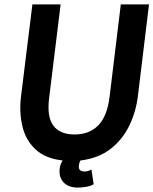

<svg xmlns="http://www.w3.org/2000/svg" viewBox="-20 -720 696 871"><path d="M251 44Q253 26 264 8Q185 -1 140.5 -43Q96 -85 81.5 -147.5Q67 -210 75 -280L127 -700H255L203 -276Q192 -190 222 -150Q252 -110 318 -110Q385 -110 425.5 -151Q466 -192 477 -280L528 -700H656L605 -280Q596 -211 566 -149Q536 -87 481.5 -44.5Q427 -2 345 8Q339 18 338 29Q334 58 363 58Q370 58 378 56Q386 54 395 49L405 116Q391 124 371 127.5Q351 131 333 131Q291 131 268.5 107.5Q246 84 251 44Z"/></svg>

Font: Haskoy Bold
Style: Italic
Weight: 700
Designer: Ertekin Erdin
Foundry: Ertekin Erdin
Version: Version 2.000; ttfautohint (v1.8.4.7-5d5b)